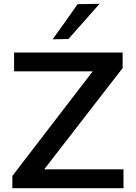

<svg xmlns="http://www.w3.org/2000/svg" viewBox="-20 -989 717 1009"><path d="M45 0V-64.5Q72 -100 105.8 -143.8Q139.5 -187.5 173.8 -232.2Q208 -277 237 -314.5L497 -653L517.5 -614H322.5Q262 -614 194.2 -614Q126.5 -614 54 -614V-713H624.5V-631Q580 -574 537.2 -518.8Q494.5 -463.5 451.5 -408L178.5 -55.5L165 -99H342.5Q385.5 -99 437.5 -99Q489.5 -99 540 -99Q590.5 -99 629 -99V0ZM256.5 -782.5Q290 -829 322.8 -875Q355.5 -921 388 -967L503 -969Q475 -937 447.8 -906Q420.5 -875 393.2 -844.5Q366 -814 339.5 -784Z"/></svg>

Font: Commissioner Thin Medium
Style: Regular
Weight: 500
Version: Version 1.000